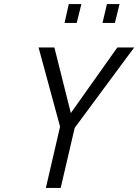

<svg xmlns="http://www.w3.org/2000/svg" viewBox="-20 -926 681 946"><path d="M298 -813 319 -906H381L358 -813ZM485 -813 507 -906H569L546 -813ZM641 -692 348 -296 279 0H206L276 -302L170 -692H248L329 -369L558 -692Z"/></svg>

Font: Titillium Web
Style: Italic
Weight: 400
Italic angle: -13°
Version: Version 1.002;PS 57.000;hotconv 1.0.70;makeotf.lib2.5.55311